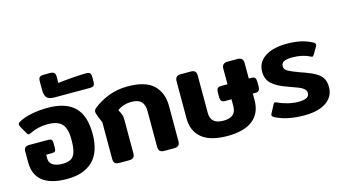

<svg xmlns="http://www.w3.org/2000/svg" viewBox="-88 -1108 2568 1444"><g transform="rotate(-15 1196.5 -386.5)"><path d="M31 -182V-265Q31 -286 40.5 -296Q50 -306 73 -306H222Q239 -306 246 -298.5Q253 -291 253 -274V-234Q253 -216 246 -209Q239 -202 221 -202H177V-170Q177 -140 203.5 -122Q230 -104 279 -104Q323 -104 346.5 -119Q370 -134 380 -168.5Q390 -203 390 -265Q390 -348 357 -384.5Q324 -421 245 -421Q171 -421 109 -390Q95 -384 92 -384Q83 -384 76 -397L42 -457Q37 -467 37 -474Q37 -484 48 -491Q88 -515 149 -527.5Q210 -540 279 -540Q418 -540 486.5 -473Q555 -406 555 -265Q555 -123 484.5 -54Q414 15 283 15Q158 15 94.5 -34.5Q31 -84 31 -182Z M273 -680V-746Q273 -771 282.5 -779.5Q292 -788 316 -788H363Q386 -788 395.5 -779Q405 -770 405 -746V-700Q454 -706 520.5 -711Q587 -716 623 -716Q647 -716 655 -707Q663 -698 663 -676V-642Q663 -620 655 -611Q647 -602 623 -602H348Q306 -602 289.5 -620.5Q273 -639 273 -680Z M648 -43V-328L625 -384Q616 -407 616 -417Q616 -433 631 -445Q679 -485 748.5 -512.5Q818 -540 900 -540Q1040 -540 1102 -479.5Q1164 -419 1164 -317V-43Q1164 -21 1153.5 -10.5Q1143 0 1118 0H1044Q1019 0 1008.5 -10.5Q998 -21 998 -43V-321Q998 -371 974.5 -395.5Q951 -420 899 -420Q833 -420 788 -385L800 -361Q807 -347 810 -334Q813 -321 813 -302V-43Q813 -21 802.5 -10.5Q792 0 767 0H693Q668 0 658 -10.5Q648 -21 648 -43Z M1267 -193V-481Q1267 -503 1277.5 -514Q1288 -525 1312 -525H1387Q1412 -525 1422 -514.5Q1432 -504 1432 -481V-192Q1432 -147 1457 -125.5Q1482 -104 1532 -104Q1582 -104 1606.5 -125.5Q1631 -147 1631 -192V-244H1580Q1561 -244 1553 -254Q1545 -264 1545 -286V-319Q1545 -341 1552.5 -351Q1560 -361 1580 -361H1631V-481Q1631 -503 1641.5 -514Q1652 -525 1676 -525H1751Q1776 -525 1786.5 -514Q1797 -503 1797 -481V-361H1819Q1838 -361 1845.5 -351Q1853 -341 1853 -319V-286Q1853 -264 1845 -254Q1837 -244 1818 -244H1797V-193Q1797 -93 1730.5 -39Q1664 15 1532 15Q1400 15 1333.5 -39Q1267 -93 1267 -193Z M1909 -30Q1890 -40 1890 -50Q1890 -56 1894 -63L1929 -129Q1935 -138 1940 -138Q1943 -138 1957 -132Q1986 -117 2030 -106Q2074 -95 2111 -95Q2154 -95 2176 -105.5Q2198 -116 2198 -142Q2198 -160 2184 -173Q2170 -186 2144.5 -196.5Q2119 -207 2064 -226Q1983 -254 1945 -289.5Q1907 -325 1907 -384Q1907 -457 1969 -498.5Q2031 -540 2136 -540Q2201 -540 2246.5 -530Q2292 -520 2334 -498Q2352 -489 2352 -477Q2352 -472 2347 -462L2315 -408Q2308 -396 2302 -396Q2297 -396 2287 -401Q2261 -415 2227 -422.5Q2193 -430 2156 -430Q2110 -430 2088.5 -419.5Q2067 -409 2067 -383Q2067 -359 2092.5 -344.5Q2118 -330 2181 -307L2218 -294Q2273 -274 2304 -254.5Q2335 -235 2349 -208.5Q2363 -182 2363 -142Q2363 -71 2302.5 -28Q2242 15 2130 15Q1998 15 1909 -30Z"/></g></svg>

Font: Mitr Medium
Style: Regular
Weight: 500
Designer: Thanarat Vachiruckul
Foundry: Cadson Demak
Version: Version 1.003